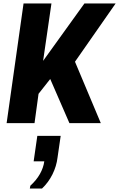

<svg xmlns="http://www.w3.org/2000/svg" viewBox="-20 -706 683 1101"><path d="M18 0 115 -686H275L216 -280L179 -290L464 -686H643L410 -352L558 0H378L268 -253L201 -168L178 0ZM151 375 154 359Q189 327 209 291.5Q229 256 234 219H173L194 73H328L310 197Q304 247 281 293.5Q258 340 221 375Z"/></svg>

Font: Chivo Mono
Style: Bold Italic
Weight: 700
Italic angle: -8.05°
Monospace: yes
Version: Version 1.008